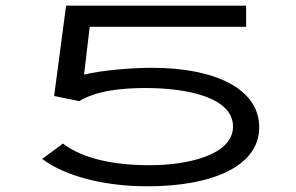

<svg xmlns="http://www.w3.org/2000/svg" viewBox="-20 -643 1040 674"><path d="M498 11C720 11 890 -57 890 -196C890 -334 730 -405 514 -405C444 -405 341 -397 275 -381L295 -549H844V-623H212L170 -306L258 -288C320 -325 406 -334 492 -334C634 -334 798 -302 798 -199C798 -97 634 -63 506 -63C376 -63 269 -87 201 -139L128 -85C210 -24 346 11 498 11Z"/></svg>

Font: Inconsolata UltraExpanded
Style: Regular
Weight: 400
Width: 9
Monospace: yes
Designer: Raph Levien, Cyreal, Brenton Simpson
Foundry: Raph Levien, Cyreal, Google
Version: Version 3.100